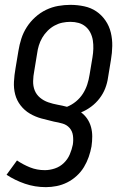

<svg xmlns="http://www.w3.org/2000/svg" viewBox="-20 -548 540 791"><path d="M169 223Q124 223 83 209Q42 195 7 172L50 113Q75 130 103.5 141.5Q132 153 165 153Q185 153 206 146Q227 139 243 123.5Q259 108 267.5 88Q276 68 280 48Q283 29 280.5 10.5Q278 -8 266.5 -21Q255 -34 237.5 -39Q220 -44 202 -47Q176 -53 150.5 -60Q125 -67 103 -80Q81 -93 65 -113.5Q49 -134 42.5 -159Q36 -184 37.5 -211.5Q39 -239 44 -267L56 -339Q60 -364 68 -389Q76 -414 90.5 -436.5Q105 -459 125.5 -477.5Q146 -496 170 -507.5Q194 -519 219.5 -523.5Q245 -528 270 -528Q299 -528 327 -522Q355 -516 377 -501Q399 -486 414.5 -463.5Q430 -441 436.5 -414Q443 -387 442.5 -358.5Q442 -330 437 -301L425 -228Q422 -206 413.5 -184Q405 -162 390 -142.5Q375 -123 355.5 -108.5Q336 -94 314 -85Q329 -74 339.5 -58.5Q350 -43 355 -24.5Q360 -6 360 14Q360 34 357 55Q353 77 345.5 98.5Q338 120 326 140Q314 160 296 176.5Q278 193 257 203.5Q236 214 213.5 218.5Q191 223 169 223ZM256 -108Q276 -116 293 -130Q310 -144 321.5 -162Q333 -180 339.5 -200Q346 -220 349 -240L361 -312Q364 -330 364.5 -347.5Q365 -365 362.5 -381.5Q360 -398 352.5 -413Q345 -428 332.5 -438.5Q320 -449 304 -453.5Q288 -458 270 -458Q253 -458 236.5 -454.5Q220 -451 204.5 -442.5Q189 -434 176 -421Q163 -408 154 -392.5Q145 -377 140 -360.5Q135 -344 133 -328L121 -255Q117 -235 116.5 -214Q116 -193 123 -175.5Q130 -158 145 -145.5Q160 -133 179 -126.5Q198 -120 217.5 -116.5Q237 -113 256 -108Z"/></svg>

Font: Iosevka SS04 Oblique
Style: Regular
Weight: 400
Italic angle: -9°
Monospace: yes
Designer: Belleve Invis
Foundry: Belleve Invis
Version: Version 19.0.0; ttfautohint (v1.8.4)